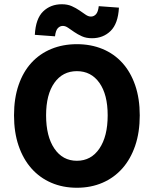

<svg xmlns="http://www.w3.org/2000/svg" viewBox="-20 -872 724 904"><path d="M342 12Q276 12 221.5 -11.5Q167 -35 128 -79Q89 -123 67.5 -186Q46 -249 46 -329Q46 -409 67.5 -471.5Q89 -534 128 -576.5Q167 -619 221.5 -641.5Q276 -664 342 -664Q408 -664 462.5 -641.5Q517 -619 556 -576Q595 -533 616.5 -470.5Q638 -408 638 -329Q638 -249 616.5 -186Q595 -123 556 -79Q517 -35 462.5 -11.5Q408 12 342 12ZM342 -115Q409 -115 448 -172.5Q487 -230 487 -329Q487 -427 448 -482Q409 -537 342 -537Q275 -537 236 -482Q197 -427 197 -329Q197 -230 236 -172.5Q275 -115 342 -115ZM413 -692Q386 -692 366 -701Q346 -710 330 -721Q314 -732 301 -741Q288 -750 276 -750Q262 -750 252 -739Q242 -728 239 -701L144 -708Q148 -784 183 -818Q218 -852 271 -852Q298 -852 318 -843Q338 -834 354 -823Q370 -812 383 -803Q396 -794 408 -794Q422 -794 432 -805Q442 -816 445 -843L540 -836Q536 -761 501 -726.5Q466 -692 413 -692Z"/></svg>

Font: Giro Regular
Style: Bold
Weight: 700
Designer: Paul D. Hunt
Foundry: Adobe Systems Incorporated
Version: Version 1.000;PS 1.0;hotconv 1.0.88;makeotf.lib2.5.647800